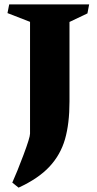

<svg xmlns="http://www.w3.org/2000/svg" viewBox="-20 -696 442 877"><path d="M14.2 -636.2 22 -675.8H387.2L379.4 -634.8L297.4 -595.7V-231.9Q297.4 -131.3 276.9 -60.1Q256.3 11.2 205.8 65.4Q155.3 119.6 64.9 161.1L36.1 138.2Q57.6 90.8 87.4 11.5Q117.2 -67.9 117.2 -85.4V-596.2Z"/></svg>

Font: Vesper Libre Heavy
Style: Regular
Weight: 900
Designer: Robert Keller & Kimya Gandhi
Foundry: Mota Italic
Version: Version 1.058